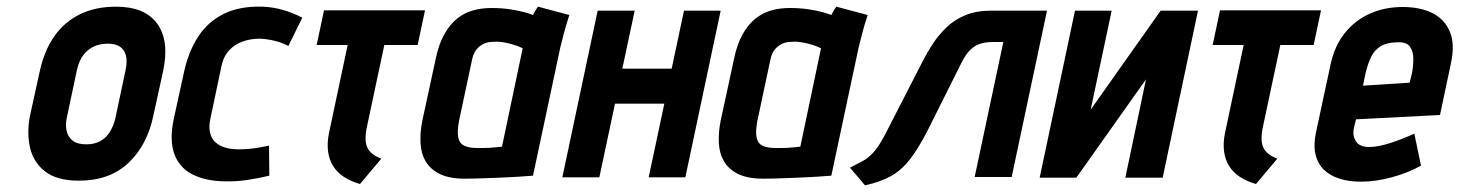

<svg xmlns="http://www.w3.org/2000/svg" viewBox="-20 -532 4378 576"><path d="M440 -185 469 -317Q489 -409 452 -460.5Q415 -512 328 -512Q267 -512 220.5 -489.5Q174 -467 143.5 -424Q113 -381 99 -317L70 -185Q60 -134 70 -89.5Q80 -45 115.5 -17.5Q151 10 217 10Q309 10 365.5 -43.5Q422 -97 440 -185ZM357 -323 326 -177Q321 -155 310 -137Q299 -119 281.5 -109Q264 -99 239 -99Q212 -99 198 -110Q184 -121 180 -139Q176 -157 180 -177L211 -323Q217 -349 229.5 -366Q242 -383 260.5 -392Q279 -401 303 -401Q327 -401 340.5 -391.5Q354 -382 358 -364.5Q362 -347 357 -323Z M845 -394 887 -479Q860 -493 829.5 -502Q799 -511 767 -512Q698 -514 650.5 -490Q603 -466 574.5 -422Q546 -378 533 -320L501 -174Q488 -111 503 -70Q518 -29 557 -9Q596 11 653 12Q687 13 721 8Q755 3 788 -5L787 -95Q787 -95 779 -93.5Q771 -92 758 -89.5Q745 -87 728.5 -85.5Q712 -84 696 -84Q673 -84 655 -89.5Q637 -95 625.5 -106Q614 -117 610 -134.5Q606 -152 611 -175L644 -332Q650 -362 667 -380.5Q684 -399 708 -407.5Q732 -416 759 -416Q782 -415 804.5 -409.5Q827 -404 845 -394Z M1080 -148 1133 -397H1233L1255 -501H952L930 -397H1023L967 -133Q961 -104 964 -79Q967 -54 979 -34.5Q991 -15 1011.5 -1.5Q1032 12 1060 20L1124 -56Q1103 -64 1091.5 -75.5Q1080 -87 1077.5 -105Q1075 -123 1080 -148Z M1688 -487 1594 -512Q1588 -504 1583.5 -495.5Q1579 -487 1579 -487Q1572 -490 1554.5 -495Q1537 -500 1511 -504Q1485 -508 1454 -508Q1424 -508 1398 -500.5Q1372 -493 1350.5 -475.5Q1329 -458 1312.5 -428.5Q1296 -399 1287 -355L1247 -170Q1240 -135 1241.5 -103.5Q1243 -72 1257 -48Q1271 -24 1299.5 -10Q1328 4 1374 4Q1397 4 1424.5 3Q1452 2 1479.5 1Q1507 0 1529.5 -1.5Q1552 -3 1565.5 -4Q1579 -5 1579 -5L1661 -390Q1665 -407 1671.5 -431.5Q1678 -456 1688 -487ZM1357 -169 1396 -352Q1400 -372 1409 -383Q1418 -394 1429 -399.5Q1440 -405 1450.5 -406Q1461 -407 1469 -407Q1477 -407 1487.5 -405.5Q1498 -404 1509.5 -401Q1521 -398 1531 -394.5Q1541 -391 1548 -387L1486 -92Q1476 -91 1466.5 -90Q1457 -89 1448 -88.5Q1439 -88 1430 -88Q1421 -88 1412 -88Q1388 -88 1373.5 -94.5Q1359 -101 1355 -118.5Q1351 -136 1357 -169Z M1995 -326H1847L1884 -500H1773L1667 0H1778L1825 -221H1973L1926 0H2036L2142 -500H2032Z M2583 -487 2489 -512Q2483 -504 2478.5 -495.5Q2474 -487 2474 -487Q2467 -490 2449.5 -495Q2432 -500 2406 -504Q2380 -508 2349 -508Q2319 -508 2293 -500.5Q2267 -493 2245.5 -475.5Q2224 -458 2207.5 -428.5Q2191 -399 2182 -355L2142 -170Q2135 -135 2136.5 -103.5Q2138 -72 2152 -48Q2166 -24 2194.5 -10Q2223 4 2269 4Q2292 4 2319.5 3Q2347 2 2374.5 1Q2402 0 2424.5 -1.5Q2447 -3 2460.5 -4Q2474 -5 2474 -5L2556 -390Q2560 -407 2566.5 -431.5Q2573 -456 2583 -487ZM2252 -169 2291 -352Q2295 -372 2304 -383Q2313 -394 2324 -399.5Q2335 -405 2345.5 -406Q2356 -407 2364 -407Q2372 -407 2382.5 -405.5Q2393 -404 2404.5 -401Q2416 -398 2426 -394.5Q2436 -391 2443 -387L2381 -92Q2371 -91 2361.5 -90Q2352 -89 2343 -88.5Q2334 -88 2325 -88Q2316 -88 2307 -88Q2283 -88 2268.5 -94.5Q2254 -101 2250 -118.5Q2246 -136 2252 -169Z M2953 -500Q2908 -500 2875 -486Q2842 -472 2818.5 -449Q2795 -426 2778 -400Q2761 -374 2749 -350L2634 -126Q2616 -92 2600.5 -75Q2585 -58 2568.5 -49Q2552 -40 2530 -29L2575 24Q2621 14 2652.5 -3.5Q2684 -21 2709.5 -53.5Q2735 -86 2763 -141L2865 -345Q2878 -370 2891.5 -383Q2905 -396 2921.5 -401Q2938 -406 2959 -406H2990L2904 -1H3015L3121 -500Z M3315 -500H3205L3099 1H3209L3418 -294L3356 1H3468L3574 -500H3462L3252 -203Z M3768 -148 3821 -397H3921L3943 -501H3640L3618 -397H3711L3655 -133Q3649 -104 3652 -79Q3655 -54 3667 -34.5Q3679 -15 3699.5 -1.5Q3720 12 3748 20L3812 -56Q3791 -64 3779.5 -75.5Q3768 -87 3765.5 -105Q3763 -123 3768 -148Z M4042 -149 4048 -174 4300 -187 4333 -343Q4345 -399 4330 -436Q4315 -473 4278.5 -492Q4242 -511 4188 -511Q4134 -511 4089.5 -491Q4045 -471 4014.5 -433Q3984 -395 3972 -340L3928 -135Q3920 -97 3926.5 -69Q3933 -41 3951.5 -23Q3970 -5 3998.5 4Q4027 13 4062 13Q4107 13 4155 0Q4203 -13 4243 -35L4223 -131Q4188 -115 4151 -103Q4114 -91 4087 -91Q4074 -91 4064 -95Q4054 -99 4048.5 -107Q4043 -115 4041 -125.5Q4039 -136 4042 -149ZM4216 -313 4209 -284 4069 -275 4077 -314Q4084 -342 4093.5 -361.5Q4103 -381 4120.5 -392.5Q4138 -404 4169 -405Q4199 -407 4209.5 -392.5Q4220 -378 4220 -356Q4220 -334 4216 -313Z"/></svg>

Font: Advent Pro
Style: Bold Italic
Weight: 700
Italic angle: -12°
Designer: VivaRado, Andreas Kalpakidis
Foundry: VivaRado, Andreas Kalpakidis
Version: Version 3.000